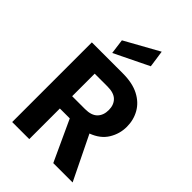

<svg xmlns="http://www.w3.org/2000/svg" viewBox="-276 -1079 1193 1193"><g transform="rotate(45 320.5 -483.0)"><path d="M67 0V-700H339Q424 -700 480 -671Q536 -642 564 -592.5Q592 -543 592 -483Q592 -421 559.5 -368Q527 -315 457 -289L598 0H428L304 -269H217V0ZM217 -377H330Q386 -377 412.5 -404Q439 -431 439 -477Q439 -522 412.5 -548.5Q386 -575 330 -575H217ZM203 -743 190 -841 415 -966 431 -854Z"/></g></svg>

Font: DM Sans Black
Style: Regular
Weight: 900
Designer: Colophon Foundry, Jonny Pinhorn
Foundry: Colophon Foundry
Version: Version 4.004; ttfautohint (v1.8.4.7-5d5b)